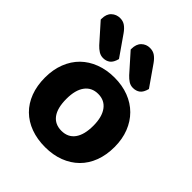

<svg xmlns="http://www.w3.org/2000/svg" viewBox="-209 -859 997 997"><g transform="rotate(45 290.0 -360.0)"><path d="M545 -241Q545 -182 527 -134.5Q509 -87 475.5 -54Q442 -21 395 -3Q348 15 290 15Q232 15 184.5 -2.5Q137 -20 103.5 -53Q70 -86 52 -133.5Q34 -181 34 -241Q34 -299 52.5 -346.5Q71 -394 104.5 -427Q138 -460 185.5 -478Q233 -496 290 -496Q347 -496 394 -478Q441 -460 474.5 -426.5Q508 -393 526.5 -346Q545 -299 545 -241ZM290 -376Q243 -376 217 -341Q191 -306 191 -241Q191 -174 216.5 -139.5Q242 -105 290 -105Q338 -105 363.5 -140Q389 -175 389 -241Q389 -305 363 -340.5Q337 -376 290 -376ZM26 -658V-664Q26 -699 45.5 -717Q65 -735 92 -735Q114 -735 130 -723.5Q146 -712 160 -692L238 -580Q230 -549 214 -537Q198 -525 176 -525Q158 -525 143 -534.5Q128 -544 115 -558ZM246 -658V-663Q246 -698 265 -716.5Q284 -735 311 -735Q334 -735 350 -723.5Q366 -712 380 -692L458 -580Q450 -549 434 -537Q418 -525 395 -525Q377 -525 362.5 -534.5Q348 -544 335 -558Z"/></g></svg>

Font: Baloo Chettan 2
Style: Bold
Weight: 700
Designer: Maithili Shingre, Unnati Kotecha and Ek Type
Foundry: Ek Type
Version: Version 1.640;hotconv 1.0.111;makeotfexe 2.5.65597; ttfautoh